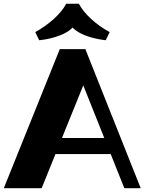

<svg xmlns="http://www.w3.org/2000/svg" viewBox="-20 -988 759 1008"><path d="M0 0 293.8 -730H428.2L718.7 0H632.7L396.2 -592.3L437.5 -590L198.7 0ZM245.7 -179V-263.5H569.2V-179ZM185.7 -776.8 165.2 -819.5Q218.2 -848.7 262.4 -888.5Q306.5 -928.2 327.7 -968.5H394Q415.5 -928.2 458.7 -888.4Q502 -848.5 555.7 -819.5L535.2 -776.8Q496.7 -781 459 -791.5Q421.2 -802 391.6 -819.5Q362 -837 347.2 -861.3H376Q351.2 -824.3 297.1 -803.1Q243 -782 185.7 -776.8Z"/></svg>

Font: Savate ExtraLight
Style: Regular
Weight: 200
Designer: Max Esnée
Foundry: Plomb Type
Version: Version 2.000